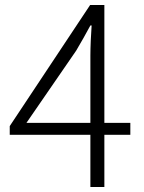

<svg xmlns="http://www.w3.org/2000/svg" viewBox="-20 -749 575 769"><path d="M342 0V-526Q342 -551 343.5 -586.5Q345 -622 347 -647H342Q329 -623 314.5 -597Q300 -571 285 -546L86 -257H502V-209H19V-244L341 -729H398V0Z"/></svg>

Font: Noto Sans TC Thin Light
Style: Regular
Weight: 300
Version: Version 2.004-H2;hotconv 1.0.118;makeotfexe 2.5.65603